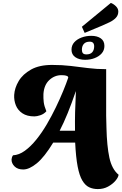

<svg xmlns="http://www.w3.org/2000/svg" viewBox="-20 -1133 834 1313"><path d="M649 160Q616 160 589.5 147.5Q563 135 543 101.5Q523 68 511 5.5Q499 -57 494 -158H344Q283 -58 231.5 -16Q180 26 139 26Q100 26 79 4.5Q58 -17 59 -43Q60 -51 62 -57.5Q64 -64 69 -71Q110 -73 150 -102Q190 -131 228 -178Q266 -225 299.5 -282Q333 -339 361.5 -398Q390 -457 412 -510.5Q434 -564 447 -603L442 -612Q430 -617 419.5 -618Q409 -619 400 -619Q353 -619 317 -585.5Q281 -552 277 -490Q276 -461 279 -435Q282 -409 297 -372Q280 -353 256 -345Q232 -337 215 -337Q165 -337 133.5 -358Q102 -379 88.5 -412.5Q75 -446 77 -484Q80 -532 108 -579Q136 -626 192.5 -657.5Q249 -689 336 -689Q405 -689 464 -682Q523 -675 581.5 -667.5Q640 -660 706 -660Q707 -536 706 -436.5Q705 -337 708 -259Q711 -134 728 -55Q745 24 791 62Q789 80 769.5 103Q750 126 719 143Q688 160 649 160ZM388 -239H493Q492 -301 493.5 -365Q495 -429 499 -508H498Q470 -426 443 -359.5Q416 -293 388 -239ZM559 -908 540 -950 738 -1113Q757 -1106 773 -1090Q789 -1074 789 -1054Q789 -1029 772.5 -1011.5Q756 -994 730.5 -981.5Q705 -969 679 -958ZM562 -724Q521 -724 495 -742Q469 -760 469 -793Q469 -823 488 -844Q507 -865 538 -876.5Q569 -888 604 -888Q645 -888 669.5 -870.5Q694 -853 694 -819Q694 -789 675.5 -768Q657 -747 627 -735.5Q597 -724 562 -724ZM571 -761Q598 -761 611 -776Q624 -791 624 -816Q624 -848 594 -848Q567 -848 553.5 -833Q540 -818 540 -793Q540 -777 547 -769Q554 -761 571 -761Z"/></svg>

Font: Sansita Swashed Black
Style: Regular
Weight: 900
Designer: Pablo Cosgaya
Foundry: Omnibus-Type
Version: Version 1.003; ttfautohint (v1.8.3)